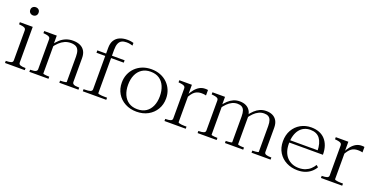

<svg xmlns="http://www.w3.org/2000/svg" viewBox="-24 -1515 4462 2282"><g transform="rotate(20 2207.5 -373.5)"><path d="M151 -645Q129 -645 113.5 -659Q98 -673 98 -697Q98 -721 113.5 -734.5Q129 -748 151 -748Q173 -748 188 -734.5Q203 -721 203 -697Q203 -673 188 -659Q173 -645 151 -645ZM195 -516V-64Q195 -42 217.5 -34.5Q240 -27 274 -27H282V0H32V-27H40Q75 -27 97.5 -34.5Q120 -42 120 -64V-442Q120 -464 105 -473.5Q90 -483 53 -487L32 -489V-516Z M340 0V-27H348Q371 -27 389 -30Q407 -33 417.5 -41.5Q428 -50 428 -64V-442Q428 -457 421.5 -465.5Q415 -474 400 -479Q385 -484 360 -487L340 -489V-516H499V-407L503 -403V-39Q503 -35 514 -32.5Q525 -30 541.5 -28.5Q558 -27 574 -27H582V0ZM961 0H719V-27H727Q742 -27 758.5 -28.5Q775 -30 787 -32.5Q799 -35 799 -39V-361Q799 -407 787.5 -436Q776 -465 751.5 -478Q727 -491 687 -491Q646 -491 611 -475.5Q576 -460 545.5 -431.5Q515 -403 487 -362L481 -396Q511 -437 543.5 -466Q576 -495 615.5 -510.5Q655 -526 703 -526Q756 -526 794 -508.5Q832 -491 852.5 -456Q873 -421 873 -367V-64Q873 -50 883.5 -41.5Q894 -33 912 -30Q930 -27 953 -27H961Z M1012 -516H1357V-486H1012ZM1385 -746V-712Q1372 -716 1352 -720.5Q1332 -725 1307 -725Q1271 -725 1246.5 -712.5Q1222 -700 1209.5 -670.5Q1197 -641 1197 -592V-43Q1197 -37 1209.5 -33.5Q1222 -30 1243.5 -28.5Q1265 -27 1291 -27H1313V0H1016V-27H1032Q1075 -27 1099 -34.5Q1123 -42 1123 -65V-589Q1123 -647 1146 -684Q1169 -721 1210.5 -739Q1252 -757 1307 -757Q1332 -757 1353 -753.5Q1374 -750 1385 -746Z M1976 -257Q1976 -180 1940 -119.5Q1904 -59 1841 -24.5Q1778 10 1696 10Q1615 10 1551 -24.5Q1487 -59 1451.5 -119.5Q1416 -180 1416 -257Q1416 -315 1436.5 -364Q1457 -413 1494.5 -449.5Q1532 -486 1583 -506Q1634 -526 1696 -526Q1757 -526 1808.5 -506Q1860 -486 1897.5 -449.5Q1935 -413 1955.5 -364Q1976 -315 1976 -257ZM1495 -257Q1495 -187 1518.5 -133.5Q1542 -80 1587 -50.5Q1632 -21 1696 -21Q1761 -21 1805.5 -50.5Q1850 -80 1873.5 -133.5Q1897 -187 1897 -257Q1897 -328 1873.5 -382Q1850 -436 1805.5 -465.5Q1761 -495 1696 -495Q1632 -495 1587 -465Q1542 -435 1518.5 -381.5Q1495 -328 1495 -257Z M2409 -523V-454Q2403 -456 2394.5 -457.5Q2386 -459 2375.5 -460Q2365 -461 2351 -461Q2328 -461 2307.5 -455.5Q2287 -450 2269 -437Q2251 -424 2234 -401Q2217 -378 2199 -343L2195 -379Q2218 -424 2244.5 -457Q2271 -490 2303 -508Q2335 -526 2375 -526Q2386 -526 2394.5 -525.5Q2403 -525 2409 -523ZM2049 0V-27H2057Q2092 -27 2114.5 -34.5Q2137 -42 2137 -64V-442Q2137 -457 2130.5 -465.5Q2124 -474 2109 -479Q2094 -484 2069 -487L2049 -489V-516H2208V-387L2212 -389V-45Q2212 -39 2223.5 -35Q2235 -31 2254 -29Q2273 -27 2293 -27H2318V0Z M2468 0V-27H2476Q2511 -27 2533.5 -34.5Q2556 -42 2556 -64V-443Q2556 -458 2549.5 -466Q2543 -474 2528 -479Q2513 -484 2488 -487L2468 -489V-516H2627V-410L2631 -403V-39Q2631 -35 2642 -32.5Q2653 -30 2669.5 -28.5Q2686 -27 2700 -27H2709V0ZM3045 0H2814V-27H2822Q2837 -27 2853 -28.5Q2869 -30 2880.5 -32.5Q2892 -35 2892 -39V-365Q2892 -410 2882 -437.5Q2872 -465 2851 -477.5Q2830 -490 2796 -490Q2761 -490 2729.5 -475Q2698 -460 2670 -432Q2642 -404 2614 -364L2609 -399Q2637 -438 2667.5 -466.5Q2698 -495 2733.5 -510.5Q2769 -526 2812 -526Q2857 -526 2890.5 -510Q2924 -494 2944 -462Q2964 -430 2966 -380V-41Q2966 -36 2977 -33Q2988 -30 3004.5 -28.5Q3021 -27 3036 -27H3045ZM3391 0H3150V-27H3158Q3173 -27 3189 -28.5Q3205 -30 3216.5 -32.5Q3228 -35 3228 -39V-365Q3228 -410 3218 -437.5Q3208 -465 3187 -477.5Q3166 -490 3133 -490Q3098 -490 3066 -475Q3034 -460 3006 -432Q2978 -404 2950 -364L2945 -398Q2973 -438 3003.5 -466.5Q3034 -495 3069.5 -510.5Q3105 -526 3148 -526Q3193 -526 3227.5 -509.5Q3262 -493 3282 -458.5Q3302 -424 3302 -370V-64Q3302 -42 3325 -34.5Q3348 -27 3382 -27H3391Z M3530 -254Q3530 -198 3545 -154.5Q3560 -111 3588 -81.5Q3616 -52 3654 -36.5Q3692 -21 3737 -21Q3785 -21 3821.5 -35.5Q3858 -50 3884 -74.5Q3910 -99 3927 -128L3952 -107Q3932 -72 3900.5 -45.5Q3869 -19 3827.5 -4.5Q3786 10 3733 10Q3655 10 3591.5 -22.5Q3528 -55 3491 -115Q3454 -175 3454 -256Q3454 -337 3488.5 -397.5Q3523 -458 3583 -492Q3643 -526 3717 -526Q3772 -526 3816.5 -509Q3861 -492 3892 -458.5Q3923 -425 3939.5 -377Q3956 -329 3956 -267H3507V-296H3906L3880 -285Q3879 -336 3868.5 -375Q3858 -414 3838 -441Q3818 -468 3787.5 -481.5Q3757 -495 3717 -495Q3675 -495 3640 -479Q3605 -463 3580.5 -431.5Q3556 -400 3543 -355.5Q3530 -311 3530 -254Z M4388 -523V-454Q4382 -456 4373.5 -457.5Q4365 -459 4354.5 -460Q4344 -461 4330 -461Q4307 -461 4286.5 -455.5Q4266 -450 4248 -437Q4230 -424 4213 -401Q4196 -378 4178 -343L4174 -379Q4197 -424 4223.5 -457Q4250 -490 4282 -508Q4314 -526 4354 -526Q4365 -526 4373.5 -525.5Q4382 -525 4388 -523ZM4028 0V-27H4036Q4071 -27 4093.5 -34.5Q4116 -42 4116 -64V-442Q4116 -457 4109.5 -465.5Q4103 -474 4088 -479Q4073 -484 4048 -487L4028 -489V-516H4187V-387L4191 -389V-45Q4191 -39 4202.5 -35Q4214 -31 4233 -29Q4252 -27 4272 -27H4297V0Z"/></g></svg>

Font: Roboto Serif 120pt Expanded Light
Style: Regular
Weight: 300
Width: 7
Designer: Greg Gazdowicz
Foundry: Commercial Type
Version: Version 1.008